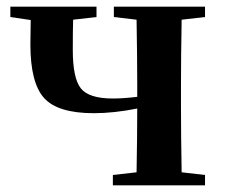

<svg xmlns="http://www.w3.org/2000/svg" viewBox="-20 -555 674 575"><path d="M594 -504 524 -496Q522 -382 522 -300V-235Q522 -153 524 -39L594 -31V0H318V-31L389 -39Q391 -149 391 -230Q321 -216 261 -216Q153 -216 112 -261.5Q71 -307 71 -422L72 -495L11 -504V-535H269V-504L199 -496Q198 -467 198 -405Q198 -321 222 -290.5Q246 -260 318 -260Q349 -260 391 -265V-300Q391 -382 389 -496L321 -504V-535H594Z"/></svg>

Font: Swei Spring CJKtc
Style: Bold
Weight: 700
Version: Version 1.021